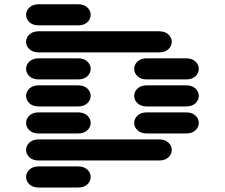

<svg xmlns="http://www.w3.org/2000/svg" viewBox="-20 -881 1040 888"><path d="M159.2 -13.7H340.8Q368.2 -13.7 383.8 -28.3Q399.4 -43 399.4 -62.5Q399.4 -82 383.8 -96.7Q368.2 -111.3 340.8 -111.3H159.2Q131.8 -111.3 116.2 -96.7Q100.6 -82 100.6 -62.5Q100.6 -43 116.2 -28.3Q131.8 -13.7 159.2 -13.7ZM159.2 -138.7H715.8Q743.2 -138.7 758.8 -153.3Q774.4 -168 774.4 -187.5Q774.4 -207 758.8 -221.7Q743.2 -236.3 715.8 -236.3H159.2Q131.8 -236.3 116.2 -221.7Q100.6 -207 100.6 -187.5Q100.6 -168 116.2 -153.3Q131.8 -138.7 159.2 -138.7ZM159.2 -263.7H340.8Q368.2 -263.7 383.8 -278.3Q399.4 -293 399.4 -312.5Q399.4 -332 383.8 -346.7Q368.2 -361.3 340.8 -361.3H159.2Q131.8 -361.3 116.2 -346.7Q100.6 -332 100.6 -312.5Q100.6 -293 116.2 -278.3Q131.8 -263.7 159.2 -263.7ZM659.2 -263.7H840.8Q868.2 -263.7 883.8 -278.3Q899.4 -293 899.4 -312.5Q899.4 -332 883.8 -346.7Q868.2 -361.3 840.8 -361.3H659.2Q631.8 -361.3 616.2 -346.7Q600.6 -332 600.6 -312.5Q600.6 -293 616.2 -278.3Q631.8 -263.7 659.2 -263.7ZM159.2 -388.7H340.8Q368.2 -388.7 383.8 -403.3Q399.4 -418 399.4 -437.5Q399.4 -457 383.8 -471.7Q368.2 -486.3 340.8 -486.3H159.2Q131.8 -486.3 116.2 -471.7Q100.6 -457 100.6 -437.5Q100.6 -418 116.2 -403.3Q131.8 -388.7 159.2 -388.7ZM659.2 -388.7H840.8Q868.2 -388.7 883.8 -403.3Q899.4 -418 899.4 -437.5Q899.4 -457 883.8 -471.7Q868.2 -486.3 840.8 -486.3H659.2Q631.8 -486.3 616.2 -471.7Q600.6 -457 600.6 -437.5Q600.6 -418 616.2 -403.3Q631.8 -388.7 659.2 -388.7ZM159.2 -513.7H340.8Q368.2 -513.7 383.8 -528.3Q399.4 -543 399.4 -562.5Q399.4 -582 383.8 -596.7Q368.2 -611.3 340.8 -611.3H159.2Q131.8 -611.3 116.2 -596.7Q100.6 -582 100.6 -562.5Q100.6 -543 116.2 -528.3Q131.8 -513.7 159.2 -513.7ZM659.2 -513.7H840.8Q868.2 -513.7 883.8 -528.3Q899.4 -543 899.4 -562.5Q899.4 -582 883.8 -596.7Q868.2 -611.3 840.8 -611.3H659.2Q631.8 -611.3 616.2 -596.7Q600.6 -582 600.6 -562.5Q600.6 -543 616.2 -528.3Q631.8 -513.7 659.2 -513.7ZM159.2 -638.7H715.8Q743.2 -638.7 758.8 -653.3Q774.4 -668 774.4 -687.5Q774.4 -707 758.8 -721.7Q743.2 -736.3 715.8 -736.3H159.2Q131.8 -736.3 116.2 -721.7Q100.6 -707 100.6 -687.5Q100.6 -668 116.2 -653.3Q131.8 -638.7 159.2 -638.7ZM159.2 -763.7H340.8Q368.2 -763.7 383.8 -778.3Q399.4 -793 399.4 -812.5Q399.4 -832 383.8 -846.7Q368.2 -861.3 340.8 -861.3H159.2Q131.8 -861.3 116.2 -846.7Q100.6 -832 100.6 -812.5Q100.6 -793 116.2 -778.3Q131.8 -763.7 159.2 -763.7Z"/></svg>

Font: Sixtyfour Convergence
Style: Regular
Weight: 400
Designer: Jens Kutilek
Foundry: Jens Kutilek
Version: Version 2.001